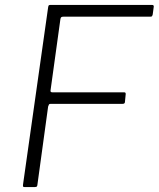

<svg xmlns="http://www.w3.org/2000/svg" viewBox="-20 -762 646 782"><path d="M176 -732Q177 -739 179 -740.5Q181 -742 187 -742H599Q608 -742 606 -733L602 -703Q601 -699 599.5 -696.5Q598 -694 592 -694H238Q232 -694 229.5 -692Q227 -690 226 -684L186 -395Q185 -391 186.5 -388.5Q188 -386 193 -386H485Q489 -386 490.5 -384.5Q492 -383 492 -379L489 -348Q489 -344 487 -341.5Q485 -339 479 -339H186Q181 -339 179.5 -336.5Q178 -334 176 -328L132 -7Q131 -2 128 -1Q125 0 121 0H81Q75 0 74 -2.5Q73 -5 74 -12L176 -732Z"/></svg>

Font: Libre Franklin Thin ExtraLight
Style: Italic
Weight: 250
Italic angle: -8°
Version: Version 3.000